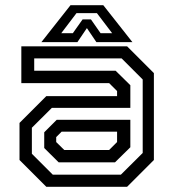

<svg xmlns="http://www.w3.org/2000/svg" viewBox="-20 -718 666 738"><path d="M158 0 55 -103V-245.5L158 -348.5H430V-368L399.5 -398.5H62V-540H468.5L571.5 -437V-103L468.5 0ZM205.5 -94 150 -149V-209.5L198 -257.5H481V-152L422 -94ZM183 -46.5H444.5L528.5 -130V-412.5L447.5 -493.5H111.5V-446H424.5L481 -390.5V-303.5H179.5L102.5 -227V-127ZM227 -141.5H399.5L430 -172V-212H217L196 -191V-172ZM251 -698H377L489 -556H350.5L314 -610L277.5 -556H139ZM274 -667.5 215.5 -590.5H260L297.5 -643.5H329.5L366.5 -590.5H411L352.5 -667.5Z"/></svg>

Font: Tourney Medium
Style: Regular
Weight: 500
Designer: Tyler Finck
Foundry: Etcetera Type Co
Version: Version 1.015